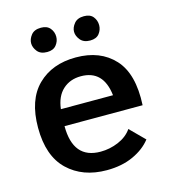

<svg xmlns="http://www.w3.org/2000/svg" viewBox="-107 -780 784 886"><g transform="rotate(-15 285.0 -337.0)"><path d="M507 -70Q476 -30 421.5 -5Q367 20 295 20Q180 20 109 -48Q38 -116 38 -251Q38 -384 107 -452Q176 -520 290 -520Q406 -520 472.5 -448Q539 -376 531 -227H158Q158 -70 289 -70Q333 -70 374.5 -87.5Q416 -105 439 -138ZM411 -307Q397 -430 290 -430Q238 -430 203.5 -398.5Q169 -367 162 -307ZM108 -636Q108 -656 123 -675Q138 -694 170 -694Q199 -694 213.5 -676.5Q228 -659 228 -636Q228 -614 213.5 -596Q199 -578 170 -578Q138 -578 123 -597Q108 -616 108 -636ZM313 -636Q313 -656 328.5 -675Q344 -694 375 -694Q405 -694 419 -676.5Q433 -659 433 -636Q433 -614 419 -596Q405 -578 375 -578Q344 -578 328.5 -597Q313 -616 313 -636Z"/></g></svg>

Font: Moderustic Med
Style: Regular
Weight: 500
Designer: Tural Alisoy
Foundry: TAFT Foundry
Version: Version 2.110